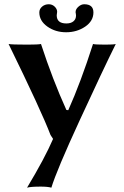

<svg xmlns="http://www.w3.org/2000/svg" viewBox="-20 -637 579 894"><path d="M20 -432.1Q34.2 -429.2 107.9 -429.2Q157.7 -429.2 170.9 -432.1Q225.1 -266.1 289.1 -125L297.9 -124Q356 -253.9 413.1 -432.1Q422.9 -429.2 470.2 -429.2Q509.3 -429.2 519 -432.1Q459 -311 351.1 -76.9Q243.2 157.2 219.2 236.8Q202.1 231.9 169.9 231.9Q123 231.9 106 236.8Q189 98.6 227.1 9.8L215.3 -8.3Q173.8 -117.7 20 -432.1ZM415 -579.1Q415 -539.1 376.5 -512.9Q337.9 -486.8 287.8 -486.8Q237.8 -486.8 200.4 -513.4Q163.1 -540 163.1 -579.1Q163.1 -595.2 176 -606.2Q189 -617.2 207 -617.2Q223.1 -617.2 234.6 -606.2Q246.1 -595.2 246.1 -582Q246.1 -577.1 245.1 -574Q244.1 -570.8 244.1 -565.9Q244.1 -527.8 289.1 -527.8Q310.1 -527.8 322 -537.8Q334 -547.9 334 -564.9Q334 -570.8 333 -574.2Q332 -576.2 332 -581.1Q332 -594.2 345 -605.7Q357.9 -617.2 372.1 -617.2Q415 -617.2 415 -579.1Z"/></svg>

Font: Linux Biolinum O
Style: Bold
Weight: 700
Designer: Philipp H. Poll
Foundry: Philipp H. Poll
Version: Version 1.3.2